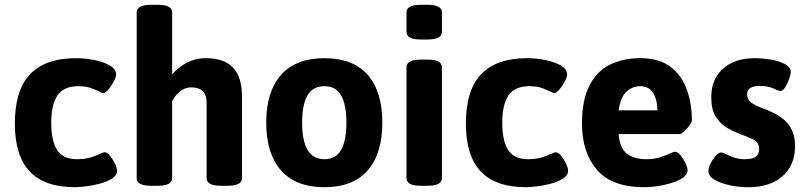

<svg xmlns="http://www.w3.org/2000/svg" viewBox="-20 -774 3361 802"><path d="M299 -531Q334 -531 373 -523.5Q412 -516 438.5 -500.5Q465 -485 465 -462Q465 -452 455.5 -434Q446 -416 433 -400.5Q420 -385 412 -385Q409 -385 404.5 -387Q400 -389 394 -392Q380 -399 359 -406.5Q338 -414 307 -414Q247 -414 220.5 -376Q194 -338 194 -262Q194 -185 219 -147Q244 -109 301 -109Q336 -109 360.5 -117Q385 -125 399 -132Q405 -134 409.5 -136Q414 -138 417 -138Q428 -138 440 -123Q452 -108 460.5 -90Q469 -72 469 -62Q469 -41 447 -27.5Q425 -14 394 -6Q363 2 334.5 5Q306 8 294 8Q166 8 104 -58Q42 -124 42 -258Q42 -325 57 -376Q72 -427 103.5 -461.5Q135 -496 183.5 -513.5Q232 -531 299 -531Z M639 -754Q699 -754 699 -722V-463Q722 -491 758.5 -511Q795 -531 840 -531Q877 -531 905.5 -521.5Q934 -512 953 -492Q972 -472 981.5 -441.5Q991 -411 991 -369V-30Q991 2 931 2H903Q843 2 843 -30V-347Q843 -376 827.5 -392.5Q812 -409 779 -409Q764 -409 751 -403.5Q738 -398 728 -389Q718 -380 710.5 -370Q703 -360 699 -351V-30Q699 2 639 2H611Q551 2 551 -30V-722Q551 -754 611 -754Z M1335 -531Q1454 -531 1515.5 -461.7Q1577 -392.3 1577 -261.7Q1577 -132 1515.7 -62Q1454.4 8 1335 8Q1216 8 1154 -62Q1092 -132 1092 -262Q1092 -391.5 1154 -461.3Q1216 -531 1335 -531ZM1335 -414Q1286.9 -414 1264.4 -375.5Q1242 -337 1242 -261.6Q1242 -187 1264.5 -148Q1287 -109 1335 -109Q1383 -109 1405 -148Q1427 -187 1427 -262Q1427 -337 1404.8 -375.5Q1382.6 -414 1335 -414Z M1766 -525Q1826 -525 1826 -493V-30Q1826 2 1766 2H1738Q1678 2 1678 -30V-493Q1678 -525 1738 -525ZM1766 -754Q1826 -754 1826 -722V-641Q1826 -609 1766 -609H1738Q1678 -609 1678 -641V-722Q1678 -754 1738 -754Z M2183 -531Q2218 -531 2257 -523.5Q2296 -516 2322.5 -500.5Q2349 -485 2349 -462Q2349 -452 2339.5 -434Q2330 -416 2317 -400.5Q2304 -385 2296 -385Q2293 -385 2288.5 -387Q2284 -389 2278 -392Q2264 -399 2243 -406.5Q2222 -414 2191 -414Q2131 -414 2104.5 -376Q2078 -338 2078 -262Q2078 -185 2103 -147Q2128 -109 2185 -109Q2220 -109 2244.5 -117Q2269 -125 2283 -132Q2289 -134 2293.5 -136Q2298 -138 2301 -138Q2312 -138 2324 -123Q2336 -108 2344.5 -90Q2353 -72 2353 -62Q2353 -41 2331 -27.5Q2309 -14 2278 -6Q2247 2 2218.5 5Q2190 8 2178 8Q2050 8 1988 -58Q1926 -124 1926 -258Q1926 -325 1941 -376Q1956 -427 1987.5 -461.5Q2019 -496 2067.5 -513.5Q2116 -531 2183 -531Z M2654 -531Q2733 -531 2780 -495.5Q2827 -460 2848.5 -401Q2870 -342 2870 -273Q2870 -264 2860 -250Q2850 -236 2837.5 -225Q2825 -214 2819 -214H2564Q2569 -154 2599.5 -131.5Q2630 -109 2679 -109Q2711 -109 2735.5 -116.5Q2760 -124 2776.5 -132Q2793 -140 2800 -140Q2811 -140 2823 -125Q2835 -110 2843.5 -92Q2852 -74 2852 -64Q2852 -45 2832.5 -31.5Q2813 -18 2783 -9Q2753 0 2723 4Q2693 8 2672 8Q2536 8 2473.5 -64.5Q2411 -137 2411 -258Q2411 -356 2442 -416.5Q2473 -477 2528 -504Q2583 -531 2654 -531ZM2654 -414Q2623 -414 2598 -392.5Q2573 -371 2564 -313H2726Q2726 -356 2708.5 -385Q2691 -414 2654 -414Z M3133 -531Q3162 -531 3197 -525.5Q3232 -520 3257.5 -507Q3283 -494 3283 -473Q3283 -462 3276 -443Q3269 -424 3259.5 -409Q3250 -394 3240 -394Q3232 -394 3210.5 -404.5Q3189 -415 3154 -415Q3129 -415 3115 -407Q3101 -399 3101 -380Q3101 -358 3118 -345.5Q3135 -333 3161.5 -323.5Q3188 -314 3214 -301Q3236 -290 3256 -273Q3276 -256 3288.5 -229Q3301 -202 3301 -163Q3301 -112 3278 -73.5Q3255 -35 3211.5 -13.5Q3168 8 3105 8Q3068 8 3029.5 0Q2991 -8 2965 -23Q2939 -38 2939 -60Q2939 -73 2948 -91Q2957 -109 2969.5 -123Q2982 -137 2992 -137Q3000 -137 3013.5 -130Q3027 -123 3046.5 -116Q3066 -109 3093 -109Q3151 -109 3151 -151Q3151 -180 3125 -192Q3099 -204 3065 -217Q3040 -226 3014 -242Q2988 -258 2969.5 -287.5Q2951 -317 2951 -367Q2951 -419 2973.5 -455.5Q2996 -492 3037 -511.5Q3078 -531 3133 -531Z"/></svg>

Font: Asap VF Beta
Style: Regular
Weight: 400
Designer: Pablo Cosgaya
Foundry: Pablo Cosgaya
Version: Version 1.007